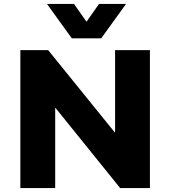

<svg xmlns="http://www.w3.org/2000/svg" viewBox="-20 -961 870 981"><path d="M84 0V-705H226L566 -285H568V-705H746V0H594L264 -409H262V0ZM347 -765 220 -941H358L422 -850L486 -941H624L497 -765Z"/></svg>

Font: Nunito Sans 7pt Black
Style: Regular
Weight: 900
Designer: Vernon Adams
Foundry: Vernon Adams
Version: Version 3.101;gftools[0.9.27]